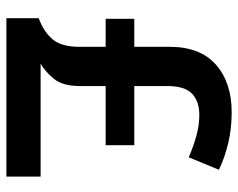

<svg xmlns="http://www.w3.org/2000/svg" viewBox="-94 -670 764 617"><g transform="rotate(90 288.5 -362.0)"><path d="M341 -724Q395 -724 442 -712.5Q489 -701 526 -683L486 -586Q454 -600 419 -610Q384 -620 350 -620Q306 -620 281.5 -596.5Q257 -573 257 -517V-411H447V-319H257V-237Q257 -181 234 -153Q211 -125 185 -110H548V0H39V-104Q81 -119 106 -147.5Q131 -176 131 -236V-319H41V-411H131V-525Q131 -623 188.5 -673.5Q246 -724 341 -724Z"/></g></svg>

Font: Noto Sans Lao Looped SemiBold
Style: Regular
Weight: 600
Designer: Mark Frömberg, Ben Mitchell
Foundry: The Fontpad Ltd
Version: Version 1.002; ttfautohint (v1.8.4.7-5d5b)